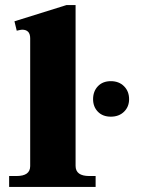

<svg xmlns="http://www.w3.org/2000/svg" viewBox="-20 -737 574 757"><path d="M16 -43H45Q99 -43 99 -82V-586Q99 -620 67 -620Q63 -620 46 -616L37 -653L242 -717H278V-83Q278 -43 332 -43H357V0H16ZM347 -346Q347 -377 366 -397Q385 -417 417 -417Q449 -417 469 -397Q489 -377 489 -346Q489 -316 469 -296.5Q449 -277 417 -277Q385 -277 366 -296.5Q347 -316 347 -346Z"/></svg>

Font: Taviraj
Style: Bold
Weight: 700
Designer: Katatrad Team
Foundry: CadsonDemak
Version: Version 1.001